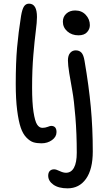

<svg xmlns="http://www.w3.org/2000/svg" viewBox="-20 -780 594 1060"><path d="M209 11.2Q183.1 11.2 164.3 5.4Q145.5 -0.5 126 -20.5Q106.4 -40.5 94.5 -75.4Q82.5 -110.4 74.7 -171.4Q66.9 -232.4 66.9 -316.9Q66.9 -433.1 74.2 -516.4Q81.5 -599.6 96.2 -691.9Q102.5 -729.5 112.5 -744.6Q122.6 -759.8 140.1 -759.8Q184.1 -759.8 184.1 -686Q184.1 -658.7 177.5 -607.7Q170.9 -556.6 164.1 -476.1Q157.2 -395.5 157.2 -296.9Q157.2 -212.9 165 -161.9Q172.9 -110.8 184.8 -92.5Q196.8 -74.2 213.9 -74.2Q229.5 -74.2 243.2 -79.6Q256.8 -85 262.2 -85Q292 -85 292 -50.8Q292 -24.4 267.1 -6.6Q242.2 11.2 209 11.2ZM413.1 -585Q376.5 -585 351.8 -606.7Q327.1 -628.4 327.1 -660.2Q327.1 -687.5 346.2 -704.8Q365.2 -722.2 395 -722.2Q431.2 -722.2 453.6 -697.8Q476.1 -673.3 476.1 -641.1Q476.1 -619.1 460.4 -602.1Q444.8 -585 413.1 -585ZM353 259.8Q303.2 259.8 274.7 239.5Q246.1 219.2 246.1 189.9Q246.1 172.9 254.9 163.8Q263.7 154.8 278.8 154.8Q289.6 154.8 309.3 164.3Q329.1 173.8 344.2 173.8Q373 173.8 388.4 145.8Q403.8 117.7 403.8 63Q403.8 -42 396.2 -134.3Q388.7 -226.6 379.4 -277.6Q370.1 -328.6 362.5 -375.2Q355 -421.9 355 -445.8Q355 -473.6 367.2 -487.8Q379.4 -502 397.9 -502Q417.5 -502 429.4 -489.5Q441.4 -477.1 446.8 -443.8Q470.7 -304.7 481.4 -188.5Q492.2 -72.3 492.2 56.2Q492.2 154.8 454.8 207.3Q417.5 259.8 353 259.8Z"/></svg>

Font: Shantell Sans Normal
Style: Regular
Weight: 400
Designer: Stephen Nixon, Anya Danilova, Shantell Martin
Foundry: Arrow Type
Version: Version 1.006;[559af2be0]